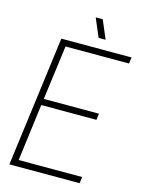

<svg xmlns="http://www.w3.org/2000/svg" viewBox="-138 -1030 829 1110"><g transform="rotate(15 276.5 -475.0)"><path d="M132.8 -779.8H553.2L547.9 -742.2H168L125 -417H455.1L450.2 -378.9H120.1L76.2 -38.1H456.1L451.2 0H30.8ZM293 -950.2H335L381.8 -839.8H339.8Z"/></g></svg>

Font: Cooper Hewitt
Style: Light Italic
Weight: 704
Designer: Village Type and Design LLC
Foundry: Cooper Hewitt Smithsonian Design Museum
Version: 1.000